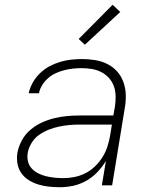

<svg xmlns="http://www.w3.org/2000/svg" viewBox="-20 -775 640 803"><path d="M230 8Q207 8 184 5.5Q161 3 140 -3.5Q119 -10 100.5 -21.5Q82 -33 69.5 -50.5Q57 -68 53 -90.5Q49 -113 53 -137Q58 -163 71.5 -188Q85 -213 106.5 -231.5Q128 -250 154 -262Q180 -274 206.5 -280.5Q233 -287 259.5 -289.5Q286 -292 312 -292H454L461 -331Q464 -352 463.5 -374Q463 -396 456 -415Q449 -434 435.5 -449Q422 -464 403.5 -473.5Q385 -483 364 -486.5Q343 -490 321 -490Q303 -490 285 -488Q267 -486 249 -481.5Q231 -477 213.5 -469Q196 -461 181.5 -448.5Q167 -436 156.5 -419Q146 -402 143 -385H100Q105 -408 117 -429.5Q129 -451 147 -468.5Q165 -486 186.5 -497.5Q208 -509 231 -516Q254 -523 277.5 -525.5Q301 -528 324 -528Q351 -528 378.5 -523.5Q406 -519 429.5 -507Q453 -495 470 -476Q487 -457 496 -432Q505 -407 506 -379.5Q507 -352 502 -324L449 0H406L423 -102Q408 -77 387 -55Q366 -33 340 -18.5Q314 -4 286 2Q258 8 230 8ZM244 -30Q267 -30 290.5 -34.5Q314 -39 336 -50Q358 -61 376 -78Q394 -95 407.5 -116Q421 -137 428.5 -160Q436 -183 440 -205L448 -254H313Q291 -254 269.5 -252Q248 -250 226.5 -245.5Q205 -241 183.5 -232.5Q162 -224 143 -210.5Q124 -197 112 -177Q100 -157 96 -136Q93 -117 97 -100Q101 -83 112.5 -70.5Q124 -58 140 -50Q156 -42 172.5 -38Q189 -34 207.5 -32Q226 -30 244 -30ZM335 -588 309 -612 451 -755 483 -725Z"/></svg>

Font: Iosevka Aile Extralight
Style: Italic
Weight: 200
Italic angle: -9°
Designer: Belleve Invis
Foundry: Belleve Invis
Version: Version 31.1.0; ttfautohint (v1.8.4)